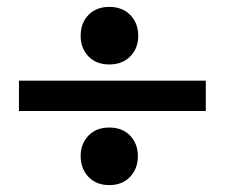

<svg xmlns="http://www.w3.org/2000/svg" viewBox="-20 -583 653 557"><path d="M214 -479Q214 -516 236.5 -539.5Q259 -563 297 -563Q335 -563 358 -539.5Q381 -516 381 -479Q381 -443 358 -419.5Q335 -396 297 -396Q259 -396 236.5 -419.5Q214 -443 214 -479ZM35 -349H577V-261H35ZM214 -130Q214 -166 236.5 -189.5Q259 -213 297 -213Q335 -213 357.5 -189.5Q380 -166 380 -130Q380 -94 357.5 -70Q335 -46 297 -46Q259 -46 236.5 -70Q214 -94 214 -130Z"/></svg>

Font: Taviraj Bold
Style: Regular
Weight: 700
Designer: Katatrad Team
Foundry: CadsonDemak
Version: Version 1.030